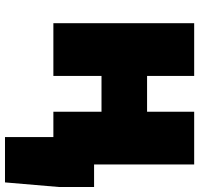

<svg xmlns="http://www.w3.org/2000/svg" viewBox="-34 -556 779 750"><g transform="rotate(90 355.0 -180.5)"><path d="M515 0H416V-188H276V0H70V-550H276V-366H416V-550H622V-159H710V-22L692 189H515Z"/></g></svg>

Font: Nebula Sans Black
Style: Regular
Weight: 900
Designer: Paul D. Hunt for Adobe (as Source Sans)
Foundry: Nebula Entertainment & Broadcasting LLC
Version: Version 1.010